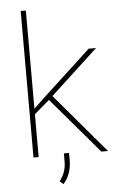

<svg xmlns="http://www.w3.org/2000/svg" viewBox="-60 -791 593 979"><g transform="rotate(-5 236.5 -301.0)"><path d="M465.3 0 207.5 -303.7 450.2 -528.3H412.6L172.4 -306.2L110.4 -247.6V-750H84V0H110.4V-219.2L188 -285.6L431.2 0ZM240.2 -7.3V31.2C240.2 73.7 229.5 100.1 206.5 132.8L224.6 148.4C249.5 120.6 266.6 81.5 266.6 30.3V-7.3Z"/></g></svg>

Font: Vazirmatn Thin
Style: Regular
Weight: 100
Designer: Saber Rastikerdar
Foundry: Saber Rastikerdar
Version: Version 33.003